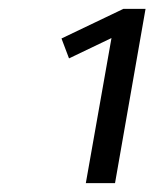

<svg xmlns="http://www.w3.org/2000/svg" viewBox="-20 -822 349 434"><path d="M174 -408 232 -736 136 -690 119 -735 259 -802H309L240 -408Z"/></svg>

Font: Celebes
Style: Italic
Weight: 400
Italic angle: -10°
Designer: Anugrah Pasau
Foundry: Lafontype
Version: Version 1.000; ttfautohint (v1.8.4)